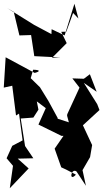

<svg xmlns="http://www.w3.org/2000/svg" viewBox="-27 -944 548 1019"><path d="M249 -637 327 -715 298 -775 325 -776 361 -875 389 -846 368 -924 316 -756 247 -789 246 -763 154 -812 11 -901 46 -881 76 -756 138 -758 155 -646 294 -639ZM376 -17C337 25 350 -55 379 -34L429 42L411 -41L451 -110L462 -174L413 -279L501 -360L489 -391L418 -504L486 -457L450 -550L418 -526L357 -528L395 -479L330 -338L329 -330L349 -255L429 -201L378 -282L279 -314V-318L230 -408L185 -481L136 -529L149 -574C190 -573 185 -564 157 -557L3 -640L-7 -479L38 -489L58 -331L74 -341L93 -199L38 -170L8 -104L42 -64L25 55L125 -50L67 -102L150 -104L106 -169L83 -315L150 -320L177 -362L164 -428L115 -446L216 -370L177 -283L299 -223H310L263 -155L298 -56L324 -44Z"/></svg>

Font: Charger Distortion
Style: 2
Weight: 400
Designer: Jasper
Foundry: Cannot Into Space Fonts
Version: Version 0.98